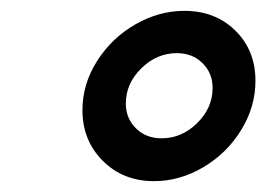

<svg xmlns="http://www.w3.org/2000/svg" viewBox="-20 -795 505 354"><path d="M132 -592Q132 -640 159 -682.5Q186 -725 229.5 -750Q273 -775 320 -775Q377 -775 414 -738.5Q451 -702 451 -646Q451 -598 424.5 -555Q398 -512 354.5 -486.5Q311 -461 264 -461Q207 -461 169.5 -498.5Q132 -536 132 -592ZM372 -633Q372 -660 353.5 -678.5Q335 -697 306 -697Q269 -697 240.5 -669Q212 -641 212 -604Q212 -577 230.5 -558.5Q249 -540 278 -540Q315 -540 343.5 -568Q372 -596 372 -633Z"/></svg>

Font: Open Sauce One SemiBold Italic
Style: Regular
Weight: 600
Italic angle: -10°
Designer: Alfredo Marco Pradil
Foundry: Creative Sauce Fz LLC
Version: Version 1.477